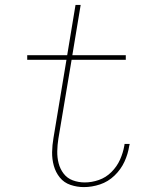

<svg xmlns="http://www.w3.org/2000/svg" viewBox="-20 -755 616 783"><path d="M322 8Q355 8 388 -3Q421 -14 447 -39Q473 -64 487.5 -95.5Q502 -127 507 -160L509 -168H488Q487 -165 487 -161Q482 -132 469.5 -104Q457 -76 434.5 -53.5Q412 -31 383 -21Q354 -11 326 -11Q300 -11 277 -19.5Q254 -28 239.5 -47Q225 -66 219 -89.5Q213 -113 213.5 -138.5Q214 -164 218 -189L272 -511H493V-530H275L309 -735H288L254 -530H91V-511H251L198 -192Q193 -163 192.5 -134.5Q192 -106 199.5 -79Q207 -52 224 -31Q241 -10 267.5 -1Q294 8 322 8Z"/></svg>

Font: Iosevka Sparkle Thin Oblique
Style: Regular
Weight: 100
Italic angle: -9°
Designer: Belleve Invis
Foundry: Belleve Invis
Version: Version 4.5.0; ttfautohint (v1.8.3)